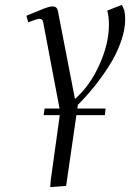

<svg xmlns="http://www.w3.org/2000/svg" viewBox="-20 -470 553 784"><path d="M87.9 -405.8Q142.6 -428.7 162.8 -436.3Q183.1 -443.8 193.8 -443.8Q207 -443.8 211.9 -436.3Q216.8 -428.7 219.2 -411.1L286.1 -65.9Q346.2 -118.2 385.5 -204.6Q424.8 -291 424.8 -369.1Q424.8 -402.8 418 -426.8L478 -450.2L487.8 -426.8Q491.2 -410.2 491.2 -391.1Q491.2 -348.1 473.1 -297.9Q455.1 -247.6 425.3 -200.9Q395.5 -154.3 363.5 -114.7Q331.5 -75.2 297.9 -42L295.9 -26.9H411.1L408.2 0H292L250 289.1L185.1 293.9L187 267.1L224.1 0H158.2L162.1 -26.9H223.1L155.8 -381.8Q152.8 -393.1 141.1 -393.1Q130.9 -393.1 95.2 -378.9Z"/></svg>

Font: Dehuti Alt
Style: Italic
Weight: 400
Version: Version 1.2